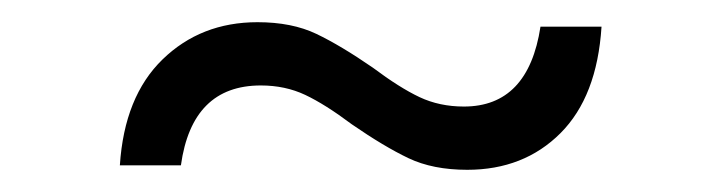

<svg xmlns="http://www.w3.org/2000/svg" viewBox="-20 -465 650 173"><path d="M297 -353Q273 -371 255 -379.5Q237 -388 215 -388Q153 -388 143 -316H88Q92 -378 126.5 -411.5Q161 -445 212 -445Q243 -445 265 -434.5Q287 -424 316 -404Q340 -386 358 -377.5Q376 -369 398 -369Q456 -369 467 -441H522Q518 -378 485 -345Q452 -312 401 -312Q370 -312 348 -322.5Q326 -333 297 -353Z"/></svg>

Font: BLUETTI 2.0 Extralight
Style: Roman
Weight: 200
Designer: Stijn de Vries
Foundry: tokotype
Version: Version 2.005;October 31, 2023;FontCreator 14.0.0.2814 64-bi